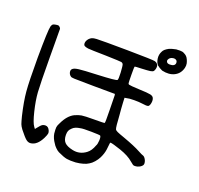

<svg xmlns="http://www.w3.org/2000/svg" viewBox="-154 -936 1308 1265"><g transform="rotate(20 500.0 -303.0)"><path d="M355.5 -650.4Q392.6 -652.3 572.3 -650.4Q752 -648.4 764.6 -644.5Q784.2 -639.6 790 -622.1Q792 -613.3 789.6 -601.1Q787.1 -588.9 781.7 -582Q776.4 -575.2 759.8 -572.8Q743.2 -570.3 699.2 -568.4Q654.3 -567.4 652.3 -564.5Q650.4 -561.5 650.9 -507.8Q651.4 -454.1 652.8 -447.8Q654.3 -441.4 661.1 -440.4Q668.9 -437.5 732.4 -434.6Q793 -432.6 812 -428.2Q831.1 -423.8 835.9 -411.1Q841.8 -397.5 838.4 -377.9Q835 -358.4 826.2 -352.5Q816.4 -347.7 780.3 -353.5Q760.7 -356.4 725.6 -356.4Q690.4 -356.4 672.9 -351.6L660.2 -349.6L661.1 -328.1Q661.1 -323.2 662.1 -308.6Q663.1 -293.9 664.6 -271Q666 -248 668 -232.4Q672.9 -145.5 678.7 -134.8Q681.6 -127.9 695.3 -121.6Q709 -115.2 748 -101.6Q829.1 -72.3 868.2 -50.8Q897.5 -35.2 903.3 -34.2Q914.1 -31.2 922.9 -16.1Q931.6 -1 931.6 14.6Q931.6 27.3 914.6 38.6Q897.5 49.8 876 49.8Q868.2 49.8 863.8 46.9Q859.4 43.9 843.8 31.2Q811.5 2 749 -19.5Q690.4 -39.1 675.8 -40Q670.9 -40 670.9 -28.3Q670.9 -19.5 666.5 11.2Q662.1 42 646.5 73.2Q637.7 90.8 622.1 108.9Q606.4 127 590.8 135.7Q561.5 155.3 502.9 161.1Q463.9 163.1 440.9 159.2Q418 155.3 377 135.7Q365.2 129.9 351.6 116.2Q337.9 102.5 333 92.8Q310.5 61.5 305.7 30.3Q302.7 -1 304.2 -13.7Q305.7 -26.4 316.4 -45.9Q344.7 -106.4 387.7 -127.9Q413.1 -139.6 434.1 -143.1Q455.1 -146.5 517.6 -146.5Q590.8 -146.5 594.2 -148.9Q597.7 -151.4 595.7 -242.2Q594.7 -332 593.8 -342.8L591.8 -351.6L440.4 -352.5Q327.1 -353.5 306.6 -354.5Q286.1 -355.5 281.2 -359.4Q264.6 -371.1 263.7 -391.6Q263.7 -403.3 272.5 -410.2Q282.2 -418.9 312.5 -422.9Q342.8 -426.8 439.5 -430.7Q572.3 -436.5 577.1 -444.3Q582 -450.2 579.6 -497.1Q577.1 -543.9 572.3 -554.7Q568.4 -560.5 560.5 -563.5Q553.7 -565.4 450.2 -568.4Q341.8 -570.3 324.2 -572.3Q304.7 -575.2 297.4 -580.1Q290 -585 290 -597.7Q290 -613.3 303.7 -629.9Q312.5 -639.6 323.2 -644.5Q334 -649.4 355.5 -650.4ZM594.7 -60.5Q591.8 -63.5 531.7 -64.5Q471.7 -65.4 456.1 -61.5Q418.9 -56.6 402.3 -39.1Q389.6 -27.3 385.3 -16.6Q380.9 -5.9 380.9 11.7Q380.9 45.9 397.9 64Q415 82 456.1 90.8Q507.8 102.5 551.8 69.3Q577.1 50.8 591.8 9.8Q598.6 -1 600.1 -27.3Q601.6 -53.7 594.7 -60.5ZM67.4 -646.5Q82 -649.4 87.9 -648.4Q92.8 -647.5 99.1 -641.1Q105.5 -634.8 105.5 -629.9Q105.5 -629.9 105.5 -603.5Q105.5 -578.1 106 -529.3Q106.4 -480.5 106.4 -433.6Q107.4 -245.1 111.3 -188.5Q115.2 -131.8 132.8 -59.6Q150.4 12.7 167 34.2L175.8 45.9L181.6 38.1Q203.1 9.8 214.8 3.9Q221.7 0 234.4 0Q253.9 0 264.6 24.4Q269.5 35.2 268.1 44.9Q266.6 54.7 254.9 79.1Q224.6 139.6 180.7 143.6Q164.1 145.5 148.4 132.8Q132.8 120.1 99.6 78.1Q85.9 59.6 81.1 46.4Q76.2 33.2 66.4 -4.9Q43.9 -99.6 38.1 -167.5Q32.2 -235.4 32.2 -399.4Q33.2 -596.7 41 -624Q44.9 -635.7 49.8 -640.1Q54.7 -644.5 67.4 -646.5ZM871.1 -765.6Q878.9 -766.6 897.5 -766.6Q916 -766.6 925.8 -760.7Q938.5 -754.9 946.3 -747.1Q954.1 -739.3 960 -725.6Q964.8 -714.8 967.8 -702.1Q970.7 -687.5 966.8 -670.9Q956.1 -627.9 919.4 -609.4Q882.8 -590.8 832 -602.5Q809.6 -612.3 794.9 -625Q781.2 -639.6 777.3 -667Q773.4 -694.3 786.1 -717.8Q793 -735.4 824.2 -752Q837.9 -758.8 871.1 -765.6ZM898.4 -696.3Q887.7 -708 868.2 -703.6Q848.6 -699.2 841.8 -682.6Q837.9 -674.8 843.3 -666Q848.6 -657.2 865.2 -657.2Q899.4 -657.2 902.3 -679.7Q903.3 -689.5 898.4 -696.3Z"/></g></svg>

Font: JasonHandwriting4
Style: Regular
Weight: 400
Version: Version 1.01.21